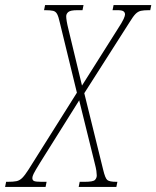

<svg xmlns="http://www.w3.org/2000/svg" viewBox="-75 -734 614 754"><path d="M-55 0 -51 -20H-45Q-23 -20 -10.5 -22.5Q2 -25 12.5 -35.5Q23 -46 37 -68L227 -370L160 -645Q155 -668 149.5 -678.5Q144 -689 133.5 -691.5Q123 -694 102 -694H98L102 -714H253L249 -694H229Q202 -694 193.5 -687Q185 -680 185 -670Q185 -663 187 -650.5Q189 -638 194 -618L247 -398L386 -618Q405 -647 410.5 -659.5Q416 -672 416 -677Q416 -685 410 -689.5Q404 -694 387 -694H367L371 -714H519L515 -694H509Q490 -694 478.5 -691.5Q467 -689 457.5 -679.5Q448 -670 434 -647L256 -368L330 -68Q338 -34 346.5 -27Q355 -20 382 -20H386L382 0H234L238 -20H258Q291 -20 298 -27.5Q305 -35 305 -45Q305 -52 303.5 -63Q302 -74 296 -97L236 -340L83 -96Q62 -62 57 -51.5Q52 -41 52 -35Q52 -26 59 -23Q66 -20 88 -20H108L104 0Z"/></svg>

Font: Noto Serif ExtraCondensed Thin
Style: Italic
Weight: 100
Width: 2
Italic angle: -12°
Designer: Monotype Design Team
Foundry: Monotype Imaging Inc.
Version: Version 2.013